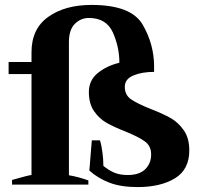

<svg xmlns="http://www.w3.org/2000/svg" viewBox="-20 -750 810 780"><path d="M593 -307Q642 -288 673 -270.5Q704 -253 726.5 -221Q749 -189 749 -139Q749 -61 690.5 -25.5Q632 10 539 10Q472 10 425.5 -7.5Q379 -25 343 -57L353 -180H386Q392 -162 396 -132Q400 -102 400 -76Q422 -58 444.5 -48.5Q467 -39 499 -39Q546 -39 570 -62.5Q594 -86 594 -123Q594 -157 568.5 -175.5Q543 -194 489 -216Q443 -234 413 -251Q383 -268 362 -298.5Q341 -329 341 -376Q341 -424 377.5 -453.5Q414 -483 465 -495Q465 -559 438.5 -618Q412 -677 341 -677Q308 -677 284 -653Q260 -629 260 -579V-38Q297 -32 339 -17V0H29V-19Q99 -39 108 -39V-449H15V-498H108V-538Q108 -633 176 -681.5Q244 -730 352 -730Q513 -730 559.5 -650Q606 -570 606 -480V-458Q557 -458 522 -443.5Q487 -429 487 -397Q487 -364 512.5 -346.5Q538 -329 593 -307Z"/></svg>

Font: Trirong Bold
Style: Regular
Weight: 700
Designer: Katatrad Team
Foundry: CadsonDemak
Version: Version 1.000